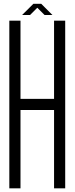

<svg xmlns="http://www.w3.org/2000/svg" viewBox="-20 -997 398 1025"><path d="M328.1 8.3H268.6V-409.7H89.4V8.3H29.8V-886.7H89.4V-469.2H268.6V-886.7H328.1ZM158.2 -976.6H200.2L259.8 -917H217.8L179.2 -955.6L140.6 -917H98.1Z"/></svg>

Font: Ignotum
Style: Regular
Weight: 400
Designer: GGBot
Version: 0.10